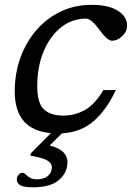

<svg xmlns="http://www.w3.org/2000/svg" viewBox="-20 -542 553 794"><path d="M116.5 232.5Q78.5 232.5 64 224Q49.5 215.5 49.5 200.5Q49.5 189 56.8 180.8Q64 172.5 75 172.5Q79 172.5 85.8 179.2Q92.5 186 103.8 192.8Q115 199.5 132 199.5Q162 199.5 178.2 185.5Q194.5 171.5 194.5 149Q194.5 133 175.8 121.8Q157 110.5 105 101.5L108 91.5L190.5 8.5Q41 -4.5 41 -163.5Q41 -238.5 64.5 -303.5Q88 -368.5 130.8 -417.8Q173.5 -467 231.5 -494.5Q289.5 -522 358.5 -522Q428.5 -522 467 -497.8Q505.5 -473.5 505.5 -437Q505.5 -411 485.2 -392.2Q465 -373.5 443 -373.5Q424 -373.5 391 -419Q357.5 -465 336 -465Q277.5 -465 232 -428.5Q186.5 -392 160.2 -329Q134 -266 134 -185.5Q134 -116 161.2 -90Q188.5 -64 241.5 -64Q290.5 -64 332 -87.8Q373.5 -111.5 407.5 -169.5H459Q421 -88 367.8 -41.5Q314.5 5 236 9.5L185.5 59.5Q227 71 243 88.5Q259 106 259 128Q259 171.5 224.2 202Q189.5 232.5 116.5 232.5Z"/></svg>

Font: Newsreader Caption
Style: Italic
Weight: 400
Italic angle: -17°
Designer: Hugues Gentile
Foundry: Production Type
Version: Version 1.001